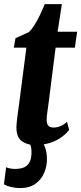

<svg xmlns="http://www.w3.org/2000/svg" viewBox="-34 -710 404 953"><path d="M206 -189.5Q203.5 -171 201.5 -157.5Q199.5 -144 198.5 -134.2Q197.5 -124.5 197.5 -116Q197.5 -96.5 205.2 -86.8Q213 -77 231.5 -77Q248 -77 265.2 -83.5Q282.5 -90 298.5 -105.5L309.5 -65Q288 -39 261 -22.2Q234 -5.5 203.5 2.2Q173 10 140 10Q102 10 74.8 -9Q47.5 -28 47.5 -77.5Q47.5 -86.5 48.5 -97.5Q49.5 -108.5 51.2 -122.5Q53 -136.5 55.2 -153.8Q57.5 -171 60.5 -192L97 -473.5H34.5L43 -520.5L109 -550.5Q123 -563 137.8 -586.8Q152.5 -610.5 165.5 -638Q178.5 -665.5 188 -689.5H273L252 -552.5H349L337.5 -473.5H242ZM65 223.5Q45.5 223.5 22.5 218.5Q-0.5 213.5 -14.5 204.5L-3.5 120Q3 123.5 15.5 126Q28 128.5 40 128.5Q64.5 128.5 82.2 122Q100 115.5 110.2 99.2Q120.5 83 122 55.5Q123.5 26 117.2 11.5Q111 -3 108 -15L139.5 -17L171 -15Q181.5 -0.5 190.2 23.5Q199 47.5 199 81Q199 115 185.2 148Q171.5 181 142 202.2Q112.5 223.5 65 223.5Z"/></svg>

Font: Merriweather 24pt SemiCondensed Black
Style: Italic
Weight: 900
Width: 4
Italic angle: -7.8°
Designer: Eben Sorkin
Foundry: Eben Sorkin
Version: Version 2.101